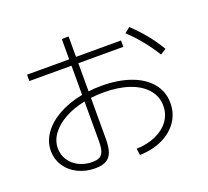

<svg xmlns="http://www.w3.org/2000/svg" viewBox="-131 -934 1201 1108"><g transform="rotate(-20 469.0 -380.5)"><path d="M771.5 -210Q771.5 -267.1 734.9 -310.3Q698.2 -353.5 630.9 -377Q563.5 -400.4 473.6 -400.4Q430.7 -400.4 394.5 -395.5V-143.6Q394.5 -92.8 383.3 -62.5Q372.1 -32.2 347.2 -18.6Q322.3 -4.9 280.3 -4.9Q221.7 -4.9 174.1 -28.6Q126.5 -52.2 99.4 -93.8Q72.3 -135.3 72.3 -186.5Q72.3 -244.1 107.7 -293.7Q143.1 -343.3 206.5 -378.4Q270 -413.6 352.5 -429.2V-608.4H93.8V-647.5H352.5V-772.5H394.5V-647.5H670.9V-608.4H394.5V-435.5Q431.6 -440.4 474.6 -440.4Q577.6 -440.4 654.8 -412.1Q731.9 -383.8 773.7 -332Q815.4 -280.3 815.4 -210.9Q815.4 -148.4 781.5 -98.6Q747.6 -48.8 686.8 -20Q626 8.8 547.9 10.7L542 -29.3Q609.4 -31.7 661.6 -55.2Q713.9 -78.6 742.7 -118.9Q771.5 -159.2 771.5 -210ZM709 -677.7 742.2 -704.1Q789.1 -659.7 826.7 -613.5Q864.3 -567.4 895.5 -514.6L860.4 -492.2Q791.5 -602.1 709 -677.7ZM276.4 -44.9Q305.7 -44.9 321.8 -54Q337.9 -63 345.2 -84.5Q352.5 -106 352.5 -145.5V-388.7Q282.2 -374.5 228.5 -344.7Q174.8 -314.9 145 -274.2Q115.2 -233.4 115.2 -186.5Q115.2 -147 136.2 -114.5Q157.2 -82 194.1 -63.5Q231 -44.9 276.4 -44.9Z"/></g></svg>

Font: Pretendard JP ExtraLight
Style: Regular
Weight: 200
Designer: Base glyphs from Inter by Rasmus Andersson; Hangeul glyphs from Noto Sans CJK(Source Han Sans) by Jang Soo-young and Kan
Foundry: Kil Hyung-jin
Version: Version 1.309